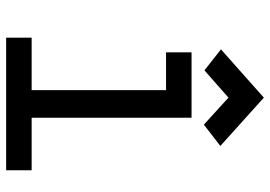

<svg xmlns="http://www.w3.org/2000/svg" viewBox="-150 -750 899 640"><g transform="rotate(90 300.0 -429.5)"><path d="M280 0V-591L338 -533H154V-618H372V0ZM105 0V-85H547V0ZM395 -659 305 -741 214 -661 144 -716 305 -859 466 -714Z"/></g></svg>

Font: Victor Mono SemiBold
Style: Regular
Weight: 600
Monospace: yes
Designer: Rune Bjørnerås
Version: Version 1.561;gftools[0.9.30]